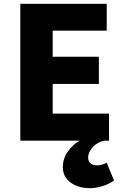

<svg xmlns="http://www.w3.org/2000/svg" viewBox="-20 -734 651 1002"><path d="M308 138Q308 94 334 57Q360 20 396 0H86V-714H537V-574H255V-438H496V-296H255V-141H549V0H536Q512 0 489.5 13.5Q467 27 453.5 47.5Q440 68 440 88Q440 109 453 119Q466 129 488 129Q511 129 537 115L575 208Q552 225 517 236.5Q482 248 450 248Q389 248 348.5 218.5Q308 189 308 138Z"/></svg>

Font: Nebula Sans Bold
Style: Regular
Weight: 700
Designer: Paul D. Hunt for Adobe (as Source Sans)
Foundry: Nebula Entertainment & Broadcasting LLC
Version: Version 1.010